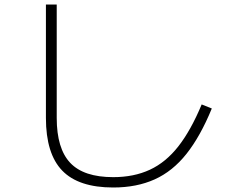

<svg xmlns="http://www.w3.org/2000/svg" viewBox="-20 -790 1040 853"><path d="M483 43Q329 43 256.5 -32Q184 -107 184 -266V-770H232V-266Q232 -130 292 -66.5Q352 -3 483 -3Q575 -3 646 -36Q717 -69 772.5 -140Q828 -211 876 -326L921 -308Q870 -184 808.5 -106.5Q747 -29 667 7Q587 43 483 43Z"/></svg>

Font: M PLUS 1 Code Light
Style: Regular
Weight: 300
Designer: Coji Morishita
Foundry: UNDERFOREST DESIGN
Version: Version 1.002